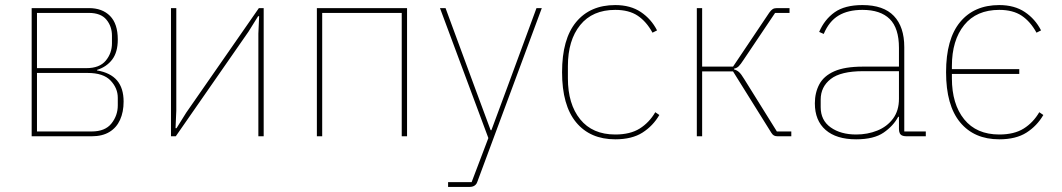

<svg xmlns="http://www.w3.org/2000/svg" viewBox="-20 -538 4192 758"><path d="M105 0V-506H331Q384 -506 414.5 -475Q445 -444 445 -382Q445 -332 423 -303Q401 -274 363 -262V-260Q416 -251 442 -220.5Q468 -190 468 -137Q468 -96 454 -65Q440 -34 412 -17Q384 0 342 0ZM126 -19H342Q395 -19 420 -50.5Q445 -82 445 -122V-152Q445 -190 416.5 -220Q388 -250 326 -250H126ZM126 -269H321Q373 -269 397.5 -298.5Q422 -328 422 -367V-397Q422 -434 400 -460.5Q378 -487 331 -487H126Z M655 0V-506H676V-101L673 -32H677L715 -93L1002 -506H1021V0H1000V-405L1003 -474H999L961 -413L674 0Z M1231 0V-506H1587V0H1566V-487H1252V0Z M1983 -194 2098 -506H2119L1864 181Q1862 187 1857.5 191.5Q1853 196 1847 198Q1841 200 1833 200H1749V181H1842L1908 7L1717 -506H1739L1854 -194L1917 -24H1920Z M2409 12Q2310 12 2254.5 -55Q2199 -122 2199 -253Q2199 -384 2254.5 -451Q2310 -518 2409 -518Q2469 -518 2510 -490.5Q2551 -463 2574 -418L2556 -409Q2532 -453 2497.5 -476Q2463 -499 2409 -499Q2319 -499 2270.5 -439Q2222 -379 2222 -277V-229Q2222 -127 2270.5 -67Q2319 -7 2409 -7Q2468 -7 2505.5 -30.5Q2543 -54 2567 -95L2583 -84Q2558 -41 2516.5 -14.5Q2475 12 2409 12Z M2731 0V-506H2752V-275H2874L3017 -488Q3024 -498 3030.5 -502Q3037 -506 3047 -506H3097V-487H3040L2915 -301Q2904 -284 2896.5 -276.5Q2889 -269 2878 -267V-264Q2889 -261 2897.5 -253.5Q2906 -246 2918 -226L3047 -19H3104V0H3050Q3041 0 3035.5 -3Q3030 -6 3025 -14L2874 -256H2752V0Z M3635 0H3558Q3548 0 3541.5 -3Q3535 -6 3532 -12.5Q3529 -19 3529 -29V-87L3539 -77H3526Q3507 -41 3468.5 -14.5Q3430 12 3360 12Q3282 12 3239.5 -25Q3197 -62 3197 -130Q3197 -172 3214.5 -205Q3232 -238 3273.5 -256.5Q3315 -275 3387 -275H3529V-349Q3529 -427 3492.5 -463Q3456 -499 3385 -499Q3328 -499 3290.5 -476.5Q3253 -454 3232 -404L3214 -412Q3235 -461 3275 -489.5Q3315 -518 3385 -518Q3468 -518 3509 -475Q3550 -432 3550 -352V-19H3635ZM3529 -257H3388Q3299 -257 3259.5 -226Q3220 -195 3220 -145V-115Q3220 -63 3259.5 -35Q3299 -7 3360 -7Q3405 -7 3443.5 -22.5Q3482 -38 3505.5 -69.5Q3529 -101 3529 -148Z M3925 12Q3826 12 3770.5 -55Q3715 -122 3715 -253Q3715 -384 3770.5 -451Q3826 -518 3925 -518Q3985 -518 4026 -490.5Q4067 -463 4090 -418L4072 -409Q4048 -453 4013.5 -476Q3979 -499 3925 -499Q3835 -499 3786.5 -439Q3738 -379 3738 -277V-265H4004V-246H3738V-229Q3738 -127 3786.5 -67Q3835 -7 3925 -7Q3984 -7 4021.5 -30.5Q4059 -54 4083 -95L4099 -84Q4074 -41 4032.5 -14.5Q3991 12 3925 12Z"/></svg>

Font: IBM Plex Sans Thin
Style: Regular
Weight: 250
Designer: Mike Abbink, Paul van der Laan, Pieter van Rosmalen
Foundry: Bold Monday
Version: Version 3.201